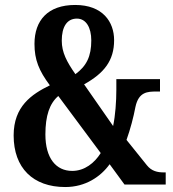

<svg xmlns="http://www.w3.org/2000/svg" viewBox="-20 -744 699 774"><path d="M243 10C325 10 386 -32 422 -82L482 0H648V-49H640C615 -49 591 -54 572 -78L490 -180C506 -225 518 -271 526 -313C539 -374 575 -375 611 -375H625V-425H449V-382C449 -335 445 -279 436 -236L319 -404C400 -449 440 -500 440 -582C440 -656 394 -724 283 -724C173 -724 119 -662 119 -567C119 -503 137 -459 181 -400C107 -364 35 -315 35 -198C35 -67 113 10 243 10ZM284 -445C249 -495 229 -533 229 -580C229 -636 250 -669 290 -669C327 -669 348 -633 348 -581C348 -517 329 -478 284 -445ZM271 -55C206 -55 163 -106 163 -202C163 -278 180 -327 215 -357L386 -127C361 -87 321 -55 271 -55Z"/></svg>

Font: Noto Serif Bengali ExtraCondensed
Style: Bold
Weight: 700
Width: 2
Designer: Juan Bruce, Universal Thirst, Indian Type Foundry and the Monotype Design Team.
Foundry: Monotype Imaging Inc.
Version: Version 2.003